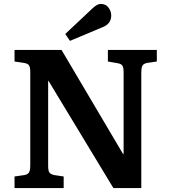

<svg xmlns="http://www.w3.org/2000/svg" viewBox="-20 -957 871 977"><path d="M54 0V-59L103 -66Q121 -69 127.5 -79.5Q134 -90 134 -117V-589Q134 -615 127.5 -624.5Q121 -634 101 -637L54 -644V-703H293L607 -172L609 -177V-589Q609 -614 602.5 -623.5Q596 -633 575 -636L529 -644V-703H778V-644L730 -637Q712 -634 705.5 -624Q699 -614 699 -586V0H557L226 -547L225 -542V-113Q225 -88 231.5 -79Q238 -70 257 -66L304 -59V0ZM336 -749 312 -784 449 -913Q463 -926 473 -931.5Q483 -937 493 -937Q518 -937 532 -918.5Q546 -900 546 -878Q546 -857 534.5 -841.5Q523 -826 498 -817Z"/></svg>

Font: Literata 18pt SemiBold
Style: Regular
Weight: 600
Designer: Latin by Veronika Burian and Jose Scaglione. Greek by Irene Vlachou. Cyrillic by Vera Evstafieva.
Foundry: TypeTogether
Version: Version 3.103;gftools[0.9.29]